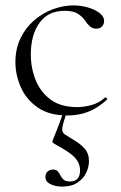

<svg xmlns="http://www.w3.org/2000/svg" viewBox="-20 -415 447 710"><path d="M230 12Q162 12 119.5 -17.5Q77 -47 57 -92.5Q37 -138 37 -185Q37 -235 56 -274Q75 -313 106.5 -340Q138 -367 176 -381Q214 -395 251 -395Q279 -395 305 -387.5Q331 -380 348 -367Q365 -354 365 -338Q365 -326 357.5 -317.5Q350 -309 336 -309Q322 -309 312 -318Q302 -327 296 -337Q284 -354 267.5 -364.5Q251 -375 219 -375Q158 -375 126 -330.5Q94 -286 94 -214Q94 -163 112 -118.5Q130 -74 167.5 -46.5Q205 -19 265 -19Q291 -19 318.5 -26.5Q346 -34 368 -54Q371 -56 374.5 -52Q378 -48 375 -46Q341 -15 306 -1.5Q271 12 230 12ZM226 2Q213 41 210.5 57.5Q208 74 219 81.5Q230 89 255 104Q276 116 292.5 134Q309 152 309 181Q309 202 299 223.5Q289 245 267 260Q245 275 210 275Q185 275 166.5 266Q148 257 148 239Q148 226 156.5 219Q165 212 176 212Q188 212 193.5 218.5Q199 225 203.5 234Q208 243 215.5 249.5Q223 256 239 256Q276 256 276 215Q276 189 257.5 168.5Q239 148 190 122Q175 114 174 110Q173 106 180 91Q187 74 191 63.5Q195 53 200 40Q205 27 214 1Z"/></svg>

Font: Cormorant Light
Style: Regular
Weight: 300
Designer: Christian Thalmann (Catharsis Fonts)
Foundry: Catharsis Fonts
Version: Version 4.000